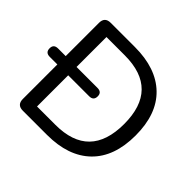

<svg xmlns="http://www.w3.org/2000/svg" viewBox="-177 -897 1089 1089"><g transform="rotate(45 367.5 -352.5)"><path d="M25 -324Q-10 -324 -10 -358Q-10 -391 25 -391H86V-658Q86 -705 133 -705H327Q498 -705 591.5 -614.5Q685 -524 685 -353Q685 -182 591.5 -91Q498 0 327 0H133Q86 0 86 -47V-324ZM173 -74H320Q593 -74 593 -353Q593 -631 320 -631H173V-391H341Q376 -391 376 -358Q376 -324 341 -324H173Z"/></g></svg>

Font: Chiron GoRound TC N
Style: Regular
Weight: 350
Designer: Ryoko NISHIZUKA 西塚涼子 (kana, bopomofo & ideographs); Paul D. Hunt (Latin, Greek & Cyrillic); Sandoll Communications 산돌커뮤니
Foundry: Adobe
Version: Version 1.000;hotconv 1.1.1;makeotfexe 2.6.0